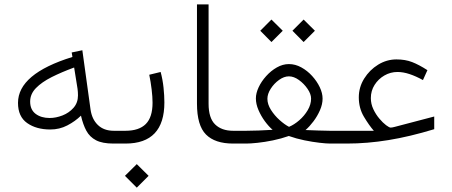

<svg xmlns="http://www.w3.org/2000/svg" viewBox="-20 -658 2073 880"><path d="M62.5 -186.5Q62.5 -319.8 312 -397L308.6 -417.5L357.4 -427.7L395 -155.8Q401.4 -111.3 428.7 -85Q456.1 -58.6 501.5 -58.6H516.6V0H499.5Q449.2 0 420.2 -15.1Q391.1 -30.3 375.7 -58.8Q360.4 -87.4 351.1 -127.9Q324.7 -102.1 288.8 -83.3Q252.9 -64.5 210.4 -64.5Q146.5 -64.5 104.5 -94Q62.5 -123.5 62.5 -186.5ZM319.8 -348.6Q262.7 -327.6 217 -304.7Q171.4 -281.7 144.8 -254.4Q118.2 -227.1 118.2 -192.4Q118.2 -155.3 143.3 -136.2Q168.5 -117.2 207.5 -117.2Q236.3 -117.2 266.4 -128.9Q296.4 -140.6 316.9 -163.8Q337.4 -187 337.4 -220.7Q337.4 -236.8 335.4 -251Z M733.4 -188.5Q733.4 0 555.2 0H497.1V-58.6H555.2Q617.2 -58.6 648.2 -89.6Q679.2 -120.6 679.2 -187Q679.2 -213.9 675 -248.3Q670.9 -282.7 664.1 -315.4L716.3 -328.1Q725.6 -293.5 729.5 -256.8Q733.4 -220.2 733.4 -188.5ZM552.7 147.9 606.9 94.2 661.1 147.9 606.9 202.1Z M1063 0H1048.3Q965.3 0 924.1 -41.5Q882.8 -83 882.8 -183.1V-637.7H936V-182.6Q936 -116.7 966.1 -87.6Q996.1 -58.6 1048.3 -58.6H1063Z M1320.3 -517.1 1371.6 -568.4 1423.3 -517.1 1371.6 -465.3ZM1172.9 -517.1 1224.1 -568.4 1275.9 -517.1 1224.1 -465.3ZM1380.4 -62Q1406.2 -61 1439.7 -59.8Q1473.1 -58.6 1491.7 -58.6H1537.6V0H1492.7Q1475.6 0 1444.1 -3.7Q1412.6 -7.3 1375.2 -14.9Q1337.9 -22.5 1303.7 -34.7Q1269 -22.5 1231 -14.6Q1192.9 -6.8 1160.2 -3.4Q1127.4 0 1108.9 0H1043.5V-58.6H1108.9Q1129.9 -58.6 1165 -59.8Q1200.2 -61 1229.5 -63Q1211.4 -78.6 1193.8 -102.5Q1176.3 -126.5 1164.6 -153.8Q1152.8 -181.2 1152.8 -207Q1152.8 -231 1165.5 -258.1Q1178.2 -285.2 1200 -309.3Q1221.7 -333.5 1248.8 -348.9Q1275.9 -364.3 1304.2 -364.3Q1333.5 -364.3 1361.1 -349.1Q1388.7 -334 1410.6 -309.8Q1432.6 -285.6 1445.6 -258.3Q1458.5 -231 1458.5 -206.1Q1458.5 -180.2 1446.5 -152.8Q1434.6 -125.5 1416.7 -101.8Q1398.9 -78.1 1380.4 -62ZM1304.2 -308.1Q1281.7 -308.1 1259 -291.7Q1236.3 -275.4 1220.9 -251.5Q1205.6 -227.5 1205.6 -205.1Q1205.6 -180.2 1221.9 -154.3Q1238.3 -128.4 1261.5 -107.7Q1284.7 -86.9 1304.7 -76.7Q1328.1 -86.4 1351.6 -106.7Q1375 -127 1390.4 -153.1Q1405.8 -179.2 1405.8 -206.1Q1405.8 -227.1 1389.6 -250.7Q1373.5 -274.4 1350.1 -291.3Q1326.7 -308.1 1304.2 -308.1Z M1624.5 -211.9Q1624.5 -258.3 1649.2 -297.9Q1673.8 -337.4 1713.1 -361.6Q1752.4 -385.7 1796.9 -385.7Q1837.4 -385.7 1868.9 -373.5Q1900.4 -361.3 1939 -336.4L1918.5 -291Q1885.7 -309.1 1856.7 -318.6Q1827.6 -328.1 1801.8 -328.1Q1769.5 -328.1 1741.7 -312Q1713.9 -295.9 1696.8 -268.8Q1679.7 -241.7 1679.7 -208.5Q1679.7 -181.6 1691.2 -157.5Q1702.6 -133.3 1718.8 -114.3Q1734.9 -95.2 1749.5 -84.2Q1764.2 -73.2 1770.5 -73.2Q1777.3 -73.2 1790 -76.7L1970.2 -124V-65.9Q1857.9 -31.7 1760.5 -15.9Q1663.1 0 1569.3 0H1518.1V-58.6H1693.4Q1671.9 -83 1648.2 -122.6Q1624.5 -162.1 1624.5 -211.9Z"/></svg>

Font: Vazir Thin FD
Style: Thin-FD
Weight: 100
Designer: Saber Rastikerdar
Foundry: Saber Rastikerdar
Version: Version 30.0.0